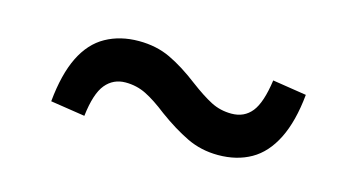

<svg xmlns="http://www.w3.org/2000/svg" viewBox="-36 -519 621 349"><g transform="rotate(15 274.5 -344.5)"><path d="M309 -378Q333 -360 350.5 -351Q368 -342 389 -342Q413 -342 427 -359.5Q441 -377 447 -420L511 -410Q506 -359 489.5 -326Q473 -293 446.5 -278Q420 -263 385 -263Q353 -263 326 -276Q299 -289 269 -311Q246 -329 228 -338Q210 -347 189 -347Q166 -347 151.5 -329.5Q137 -312 132 -269L67 -279Q72 -331 88 -363.5Q104 -396 131 -411Q158 -426 193 -426Q226 -426 252.5 -413.5Q279 -401 309 -378Z"/></g></svg>

Font: Source Serif 4 SemiBold
Style: Italic
Weight: 600
Italic angle: -12°
Designer: Frank Grießhammer
Foundry: Adobe Systems Incorporated
Version: Version 4.004;hotconv 1.0.116;makeotfexe 2.5.65601